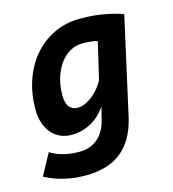

<svg xmlns="http://www.w3.org/2000/svg" viewBox="-119 -531 716 796"><g transform="rotate(-15 239.5 -133.0)"><path d="M386.2 -5.4Q374.5 46.4 353.3 82.5Q332 118.7 302 141.4Q272 164.1 233.9 174.3Q195.8 184.6 149.9 184.6Q117.2 184.6 89.8 179.9Q62.5 175.3 41 168.9Q19.5 162.6 3.9 155.5Q-11.7 148.4 -21.5 143.1L28.3 51.3Q39.1 58.1 51.3 63.7Q63.5 69.3 78.9 73.7Q94.2 78.1 112.8 80.6Q131.3 83 154.3 83Q177.7 83 197.5 75.4Q217.3 67.9 232.2 54.7Q247.1 41.5 257.3 23.7Q267.6 5.9 272.9 -14.6L287.6 -72.3H286.1Q275.9 -57.1 261.5 -43Q247.1 -28.8 228.8 -17.8Q210.4 -6.8 188 0Q165.5 6.8 139.6 6.8Q113.3 6.8 91.3 -2.9Q69.3 -12.7 53.7 -31Q38.1 -49.3 29.3 -75.2Q20.5 -101.1 20.5 -133.3Q20.5 -199.2 40 -256.8Q59.6 -314.5 95.7 -357.2Q131.8 -399.9 182.9 -424.8Q233.9 -449.7 296.9 -449.7Q356 -449.7 403.3 -440.4Q450.7 -431.2 478.5 -419.9ZM343.8 -340.8Q332.5 -344.7 314.7 -346.4Q296.9 -348.1 280.8 -348.1Q250 -348.1 224.6 -333.3Q199.2 -318.4 181.2 -292.7Q163.1 -267.1 153.3 -233.2Q143.6 -199.2 143.6 -161.1Q143.6 -126.5 157 -110.8Q170.4 -95.2 191.9 -95.2Q210 -95.2 227.5 -103.8Q245.1 -112.3 260.5 -125.2Q275.9 -138.2 287.8 -153.6Q299.8 -168.9 306.6 -182.6Z"/></g></svg>

Font: PT Astra Sans
Style: Bold Italic
Weight: 700
Italic angle: -16°
Designer: A.Korolkova, I. Chaeva
Foundry: ParaType Ltd
Version: Version 1.002W